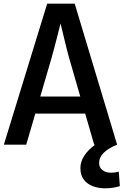

<svg xmlns="http://www.w3.org/2000/svg" viewBox="-20 -788 673 1046"><path d="M1 0 237 -768H387L618 0H493L355 -478Q349 -498 341.5 -529.5Q334 -561 325.5 -595.5Q317 -630 309.5 -661.5Q302 -693 297 -713H323Q318 -693 310 -661Q302 -629 293 -593.5Q284 -558 275.5 -526Q267 -494 261 -473L123 0ZM143 -169V-262H466V-169ZM553 238Q517 238 486 226.5Q455 215 436.5 190.5Q418 166 418 128Q418 93 438.5 61Q459 29 501 -2L618 0Q571 19 545.5 44Q520 69 520 100Q520 125 538.5 139Q557 153 585 153Q596 153 606.5 151.5Q617 150 627 147L633 226Q614 232 593.5 235Q573 238 553 238Z"/></svg>

Font: Yaldevi SemiBold
Style: Regular
Weight: 600
Designer: Sol Matas, Rajitha Manaperi, Kosala Senevirathne
Foundry: Mooniak
Version: Version 1.100